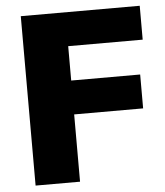

<svg xmlns="http://www.w3.org/2000/svg" viewBox="-51 -751 686 796"><g transform="rotate(-5 291.5 -352.5)"><path d="M65 0V-705H560V-564H250V-421H537V-280H250V0Z"/></g></svg>

Font: Mulish ExtraLight Black
Style: Regular
Weight: 900
Version: Version 3.603